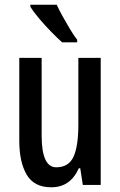

<svg xmlns="http://www.w3.org/2000/svg" viewBox="-20 -786 511 816"><path d="M408 -540V0H332L321 -71H315Q279 10 198 10Q125 10 93.5 -43.5Q62 -97 62 -188V-540H157V-210Q157 -75 219 -75Q272 -75 292.5 -120Q313 -165 313 -256V-540ZM221 -766Q231 -744 246.5 -716Q262 -688 278 -661.5Q294 -635 308 -617V-606H244Q225 -623 198 -650.5Q171 -678 146.5 -707Q122 -736 109 -757V-766Z"/></svg>

Font: Noto Sans Telugu ExtraCondensed Medium
Style: Regular
Weight: 500
Width: 2
Designer: Jelle Bosma - Monotype Design Team
Foundry: Monotype Imaging Inc.
Version: Version 2.005; ttfautohint (v1.8.4.7-5d5b)